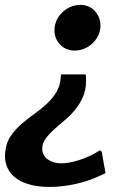

<svg xmlns="http://www.w3.org/2000/svg" viewBox="-25 -547 524 775"><path d="M222.2 112.3Q235.4 112.3 253.2 109.4Q271 106.4 291.5 100.1Q312 93.8 334 84Q356 74.2 377.4 60.1L385.3 64.5L400.9 151.9Q339.4 182.6 282.7 195.1Q226.1 207.5 175.8 207.5Q132.3 207.5 99.9 199.2Q67.4 190.9 45.4 176.3Q23.4 161.6 11.2 141.6Q-1 121.6 -3.9 98.1Q-6.3 76.7 -2.4 56.6Q2.4 23.4 20.5 -1.5Q38.6 -26.4 62.7 -47.4Q86.9 -68.4 113.8 -87.4Q140.6 -106.4 163.8 -127.9Q187 -149.4 202.6 -175.3Q218.3 -201.2 220.2 -235.8L221.2 -246.6H321.3Q321.8 -240.7 322 -233.9Q322.3 -227.1 322.3 -220.7Q322.3 -183.1 309.1 -154.1Q295.9 -125 276.4 -101.8Q256.8 -78.6 233.9 -59.6Q210.9 -40.5 191.4 -22.7Q171.9 -4.9 158.7 13.4Q145.5 31.7 145.5 53.2Q145.5 66.9 151.4 77.9Q157.2 88.9 167.7 96.4Q178.2 104 192.1 108.2Q206.1 112.3 222.2 112.3ZM276.4 -342.8Q258.8 -342.8 243.7 -349.1Q228.5 -355.5 217.8 -366.7Q207 -377.9 200.9 -392.8Q194.8 -407.7 194.8 -425.3Q194.8 -446.8 203.6 -465.3Q212.4 -483.9 227.1 -497.8Q241.7 -511.7 260.5 -519.5Q279.3 -527.3 299.3 -527.3Q316.9 -527.3 331.8 -521Q346.7 -514.6 357.4 -503.2Q368.2 -491.7 374.3 -476.6Q380.4 -461.4 380.4 -443.8Q380.4 -422.4 371.6 -404.1Q362.8 -385.7 348.4 -372.1Q334 -358.4 315.2 -350.6Q296.4 -342.8 276.4 -342.8Z"/></svg>

Font: Proza Libre
Style: SemiBold Italic
Weight: 600
Designer: Jasper de Waard
Foundry: Jasper de Waard
Version: Version 1.000; ttfautohint (v1.4.1.8-43bc)